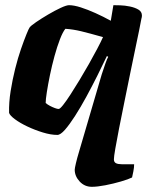

<svg xmlns="http://www.w3.org/2000/svg" viewBox="-20 -520 593 740"><path d="M334 200Q306 200 287 179.5Q268 159 268 134Q268 129 272.5 109.5Q277 90 284 67L372 -233Q380 -258 386.5 -276Q393 -294 397 -301L392 -304Q376 -270 355.5 -229Q335 -188 313 -147.5Q291 -107 269.5 -73.5Q248 -40 230.5 -20Q213 0 201 0Q176 0 145 -9.5Q114 -19 85.5 -32.5Q57 -46 37.5 -60.5Q18 -75 15 -85Q14 -125 21 -169Q28 -213 38.5 -255Q49 -297 61 -331.5Q73 -366 82 -388Q91 -410 94 -414Q99 -421 119.5 -435Q140 -449 165.5 -464Q191 -479 213.5 -489.5Q236 -500 246 -500Q265 -500 291.5 -491.5Q318 -483 348 -469.5Q378 -456 407 -440L417 -500Q426 -500 443.5 -499.5Q461 -499 480.5 -495Q500 -491 513.5 -483Q527 -475 527 -460Q527 -458 526.5 -454Q526 -450 525 -448Q517 -405 505.5 -351.5Q494 -298 482.5 -240.5Q471 -183 459.5 -127.5Q448 -72 439 -25.5Q430 21 424.5 52.5Q419 84 419 94Q419 105 427 109Q435 113 449 113H497Q497 125 494 140.5Q491 156 489 164Q475 171 446 179.5Q417 188 386 194Q355 200 334 200ZM206 -100Q211 -100 223 -115Q235 -130 251.5 -155.5Q268 -181 286.5 -211.5Q305 -242 322.5 -273Q340 -304 354.5 -331.5Q369 -359 377 -377Q324 -392 293 -399.5Q262 -407 232 -409Q222 -397 211 -368.5Q200 -340 190 -303.5Q180 -267 172.5 -230.5Q165 -194 160.5 -165Q156 -136 156 -123Q163 -117 172.5 -112Q182 -107 191.5 -103.5Q201 -100 206 -100Z"/></svg>

Font: Texturina Medium 12pt Black
Style: Italic
Weight: 900
Italic angle: -11°
Version: Version 1.002